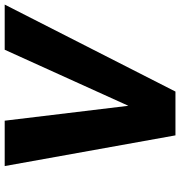

<svg xmlns="http://www.w3.org/2000/svg" viewBox="4 -773 768 818"><g transform="rotate(90 388.0 -364.0)"><path d="M493.2 0 429.7 -526.9 190.9 0H-1.5L369.1 -727.5H555.7L686.5 0Z"/></g></svg>

Font: Inter Extra Bold
Style: Italic
Weight: 800
Italic angle: -9.39999°
Designer: Rasmus Andersson
Foundry: rsms
Version: Version 4.000;git-3c8e0fc